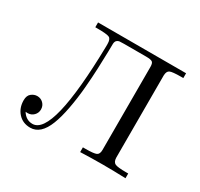

<svg xmlns="http://www.w3.org/2000/svg" viewBox="-148 -871 1129 1082"><g transform="rotate(30 416.5 -330.5)"><path d="M55.2 -94.2Q55.2 -125 73 -138.9Q90.8 -152.8 110.8 -152.8Q133.8 -152.8 149.9 -137Q166 -121.1 166 -97.2Q166 -74.2 149.9 -58.1Q133.8 -42 109.9 -42Q101.1 -42 97.2 -43Q122.1 -2.9 164.1 -2.9Q294.9 -2.9 306.2 -590.8V-604Q306.2 -636.2 291 -644Q275.9 -651.9 211.9 -651.9H199.2V-683.1H772V-651.9H757.8Q700.7 -651.9 685.3 -644.5Q669.9 -637.2 668.9 -609.9V-74.2Q669.9 -46.4 686.5 -38.6Q703.1 -30.8 758.8 -30.8H772V0Q697.8 -2.9 624 -2.9Q549.8 -2.9 477.1 0V-30.8H492.2Q548.3 -30.8 564.2 -38.3Q580.1 -45.9 580.1 -73.2V-613.8Q580.1 -637.7 570.6 -644.8Q561 -651.9 529.8 -651.9H387.2Q366.2 -651.9 357.2 -650.9Q348.1 -649.9 340.6 -643.1Q333 -636.2 332 -621.1Q332 -619.1 331.1 -568.1Q330.1 -517.1 327.6 -458.5Q325.2 -399.9 319.1 -328.4Q313 -256.8 300 -188Q287.1 -119.1 269 -73.2Q231.9 22 164.1 22Q115.2 22 85.2 -11.2Q55.2 -44.4 55.2 -94.2Z"/></g></svg>

Font: CMU Serif Upright Italic
Style: UprightItalic
Weight: 500
Version: Version 0.7.0